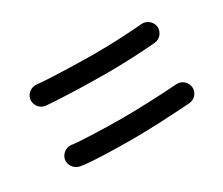

<svg xmlns="http://www.w3.org/2000/svg" viewBox="-61 -573 632 544"><g transform="rotate(-30 255.5 -301.0)"><path d="M50.8 -406.2C49.3 -388.7 62.5 -372.1 80.1 -370.6C136.7 -365.7 232.9 -363.8 276.9 -363.8C333 -363.8 390.1 -366.7 436.5 -370.6C453.6 -372.1 467.3 -387.7 465.8 -405.8C464.4 -423.3 447.8 -437 430.7 -435.5C385.7 -431.6 330.1 -428.7 276.9 -428.7C234.4 -428.7 138.2 -430.7 86.4 -435.5C68.4 -437 52.2 -423.3 50.8 -406.2ZM50.8 -211.9C47.4 -194.8 59.6 -177.2 77.1 -173.3C110.4 -167 196.3 -165.5 248 -165.5C301.3 -165.5 371.1 -168.9 435.5 -173.3C453.6 -174.8 467.3 -190.4 465.8 -208C464.4 -226.1 448.7 -239.7 430.7 -238.3C368.2 -233.9 299.3 -231.4 248 -231.4C200.2 -231.4 107.9 -234.4 89.4 -237.8C72.3 -241.2 54.7 -229.5 50.8 -211.9Z"/></g></svg>

Font: Mikhak Medium
Style: Regular
Weight: 500
Designer: Amin Abedi
Version: Version 3.2